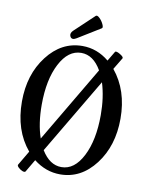

<svg xmlns="http://www.w3.org/2000/svg" viewBox="-95 -915 779 1015"><g transform="rotate(10 294.5 -407.0)"><path d="M239 -704Q226 -704 221.5 -718Q217 -732 231 -746L336 -845Q343 -851 356.5 -838Q370 -825 378 -807.5Q386 -790 379 -786L257 -711Q245 -704 239 -704ZM113 30Q108 35 96.5 30.5Q85 26 75 16.5Q65 7 68 1L114 -77Q30 -177 30 -332Q30 -477 106.5 -576.5Q183 -676 295 -676Q374 -676 438 -623L469 -675Q474 -682 496 -669Q518 -656 514 -648L476 -585Q559 -484 559 -332Q559 -186 483 -86.5Q407 13 295 13Q218 13 153 -38ZM136 -333Q136 -231 162 -156L403 -564Q360 -639 295 -639Q225 -639 180.5 -553.5Q136 -468 136 -333ZM295 -26Q365 -26 409 -112Q453 -198 453 -333Q453 -428 429 -505L188 -98Q232 -26 295 -26Z"/></g></svg>

Font: Junicode Cond Medium
Style: Regular
Weight: 500
Width: 3
Designer: Peter S. Baker
Version: Version 2.201